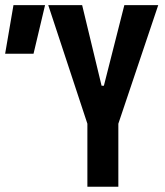

<svg xmlns="http://www.w3.org/2000/svg" viewBox="-25 -713 631 733"><path d="M308.6 0V-240.7L159.2 -693.4H288.6L362.8 -385.7H371.6L449.7 -693.4H579.1L426.8 -240.7V0ZM-5.4 -507.8 26.4 -693.4H147L103 -507.8Z"/></svg>

Font: Cascadia Mono NF SemiBold
Style: Regular
Weight: 600
Monospace: yes
Designer: Aaron Bell
Foundry: Saja Typeworks
Version: Version 2404.023; ttfautohint (v1.8.4)